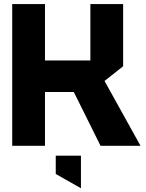

<svg xmlns="http://www.w3.org/2000/svg" viewBox="-20 -739 740 973"><path d="M489.6 0 348.8 -283.2 488.6 -366.8 691.6 -1V0ZM41.9 0V-718.5H207.9V0ZM207.9 -272.7V-432.6H438V-272.7ZM438 -272.7V-718.5H604V-403.2L439 -272.7ZM389.2 214.5 262.5 142.7V50H390.2V214.5Z"/></svg>

Font: Foldit Thin
Style: Regular
Weight: 100
Designer: Sophia Tai
Foundry: Sophia Tai
Version: Version 1.003